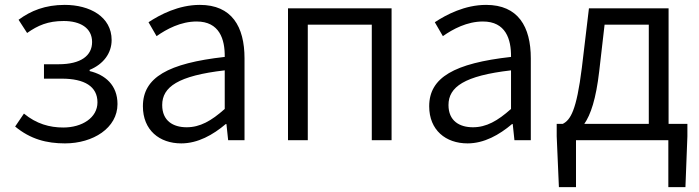

<svg xmlns="http://www.w3.org/2000/svg" viewBox="-20 -574 2861 786"><path d="M246 13C361 13 461 -50 461 -148C461 -226 410 -268 347 -283V-288C403 -311 437 -356 437 -410C437 -506 347 -554 245 -554C165 -554 106 -530 56 -493L91 -439C135 -470 176 -488 241 -488C308 -488 357 -460 357 -402C357 -346 311 -311 220 -311H160V-252H233C326 -252 379 -220 379 -155C379 -92 316 -52 239 -52C183 -52 129 -67 78 -109L42 -56C105 -4 171 13 246 13Z M722 13C790 13 852 -22 904 -66H907L914 0H981V-335C981 -465 929 -554 798 -554C711 -554 635 -514 588 -483L621 -426C662 -455 720 -486 785 -486C878 -486 901 -414 900 -341C668 -315 565 -257 565 -139C565 -41 633 13 722 13ZM744 -53C689 -53 644 -79 644 -144C644 -218 709 -264 900 -286V-128C845 -79 799 -53 744 -53Z M1159 0H1240V-473H1502V0H1583V-540H1159Z M1894 13C1962 13 2024 -22 2076 -66H2079L2086 0H2153V-335C2153 -465 2101 -554 1970 -554C1883 -554 1807 -514 1760 -483L1793 -426C1834 -455 1892 -486 1957 -486C2050 -486 2073 -414 2072 -341C1840 -315 1737 -257 1737 -139C1737 -41 1805 13 1894 13ZM1916 -53C1861 -53 1816 -79 1816 -144C1816 -218 1881 -264 2072 -286V-128C2017 -79 1971 -53 1916 -53Z M2455 -473H2636V-67H2372C2398 -104 2420 -169 2433 -282ZM2717 -67V-540H2391L2362 -297C2340 -120 2315 -83 2284 -67H2259V-16L2268 192H2338V0H2716V192H2786L2794 -16V-67Z"/></svg>

Font: Noto Sans CJK JP DemiLight
Style: Regular
Weight: 350
Designer: Ryoko NISHIZUKA (kana & ideographs); Paul D. Hunt (Latin, Greek & Cyrillic); Wenlong ZHANG (bopomofo); Sandoll Communica
Foundry: Adobe Systems Incorporated
Version: Version 1.004;PS 1.004;hotconv 1.0.82;makeotf.lib2.5.63406